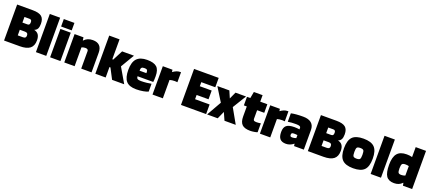

<svg xmlns="http://www.w3.org/2000/svg" viewBox="75 -1898 7031 3143"><g transform="rotate(20 3591.0 -327.0)"><path d="M545 -186Q545 -90 488 -45Q431 0 310 0H39V-627H310Q419 -627 466 -589Q513 -551 513 -463Q513 -408 497 -377.5Q481 -347 443 -333Q496 -321 520.5 -285Q545 -249 545 -186ZM349 -431Q349 -455 339.5 -466Q330 -477 308 -477H221V-379H308Q330 -379 339.5 -391Q349 -403 349 -431ZM364 -204Q364 -231 351.5 -242.5Q339 -254 310 -254H221V-156H310Q339 -156 351.5 -167Q364 -178 364 -204Z M774 -665V0H594V-665Z M1023 -535H838V-665H1023ZM1021 0H841V-494H1021Z M1268 0H1088V-494H1243L1250 -442H1254Q1284 -474 1320 -489Q1356 -504 1405 -504Q1483 -504 1523 -463Q1563 -422 1563 -342V0H1383V-305Q1383 -323 1370.5 -332.5Q1358 -342 1333 -342Q1316 -342 1300 -338.5Q1284 -335 1268 -328Z M1809 -182V0H1629V-665H1809V-318H1825L1916 -494H2122L1982 -257L2132 0H1921L1826 -182Z M2550 -161V-24Q2522 -10 2463.5 0.5Q2405 11 2342 11Q2221 11 2167.5 -49.5Q2114 -110 2114 -246Q2114 -379 2171.5 -441.5Q2229 -504 2351 -504Q2469 -504 2520 -457.5Q2571 -411 2571 -299Q2571 -265 2570 -244.5Q2569 -224 2566 -198H2292Q2293 -166 2310 -154.5Q2327 -143 2371 -143Q2419 -143 2469.5 -148.5Q2520 -154 2550 -161ZM2353 -362Q2319 -362 2305.5 -348.5Q2292 -335 2292 -295H2411V-318Q2409 -344 2397.5 -353Q2386 -362 2353 -362Z M2805 0H2625V-494H2793L2799 -456H2801Q2832 -479 2862.5 -491Q2893 -503 2922 -503H2939V-329Q2916 -331 2908.5 -331.5Q2901 -332 2893 -332Q2868 -332 2846 -329Q2824 -326 2805 -320Z M3559 -167V0H3121V-627H3550V-464H3306V-393H3513V-241H3306V-167Z M3930 -257 4075 0H3879L3820 -132L3761 0H3576L3722 -257L3575 -494H3784L3836 -373L3891 -494H4075Z M4142 -345H4091V-494H4149L4170 -607H4322V-494H4446V-345H4322V-196Q4322 -173 4334.5 -165Q4347 -157 4381 -157Q4396 -157 4418 -159Q4440 -161 4453 -164V-9Q4438 -2 4398.5 4.5Q4359 11 4329 11Q4229 11 4185.5 -32Q4142 -75 4142 -171Z M4676 0H4496V-494H4664L4670 -456H4672Q4703 -479 4733.5 -491Q4764 -503 4793 -503H4810V-329Q4787 -331 4779.5 -331.5Q4772 -332 4764 -332Q4739 -332 4717 -329Q4695 -326 4676 -320Z M4951 11Q4879 11 4846 -27Q4813 -65 4813 -146Q4813 -226 4854.5 -260Q4896 -294 4993 -294Q5016 -294 5039.5 -292Q5063 -290 5081 -287V-312Q5081 -332 5062 -340.5Q5043 -349 5000 -349Q4959 -349 4925.5 -347Q4892 -345 4858 -339V-486Q4895 -495 4947.5 -499.5Q5000 -504 5068 -504Q5162 -504 5211.5 -462.5Q5261 -421 5261 -341V0H5091L5086 -39H5083Q5053 -14 5019.5 -1.5Q4986 11 4951 11ZM5022 -192Q4996 -192 4985.5 -184.5Q4975 -177 4975 -157Q4975 -137 4983.5 -129.5Q4992 -122 5013 -122Q5030 -122 5048.5 -125.5Q5067 -129 5081 -135V-188Q5067 -190 5052.5 -191Q5038 -192 5022 -192Z M5837 -186Q5837 -90 5780 -45Q5723 0 5602 0H5331V-627H5602Q5711 -627 5758 -589Q5805 -551 5805 -463Q5805 -408 5789 -377.5Q5773 -347 5735 -333Q5788 -321 5812.5 -285Q5837 -249 5837 -186ZM5641 -431Q5641 -455 5631.5 -466Q5622 -477 5600 -477H5513V-379H5600Q5622 -379 5631.5 -391Q5641 -403 5641 -431ZM5656 -204Q5656 -231 5643.5 -242.5Q5631 -254 5602 -254H5513V-156H5602Q5631 -156 5643.5 -167Q5656 -178 5656 -204Z M6372 -247Q6372 -108 6314 -48.5Q6256 11 6121 11Q5988 11 5929.5 -49.5Q5871 -110 5871 -247Q5871 -385 5928.5 -444.5Q5986 -504 6121 -504Q6255 -504 6313.5 -444Q6372 -384 6372 -247ZM6051 -249Q6051 -191 6064 -173.5Q6077 -156 6121 -156Q6166 -156 6179 -173.5Q6192 -191 6192 -249Q6192 -307 6179 -324.5Q6166 -342 6121 -342Q6077 -342 6064 -324.5Q6051 -307 6051 -249Z M6605 -665V0H6425V-665Z M6968 -665H7148V0H6988L6979 -46H6974Q6948 -17 6913 -3Q6878 11 6834 11Q6739 11 6698 -48.5Q6657 -108 6657 -247Q6657 -381 6708.5 -442.5Q6760 -504 6873 -504Q6899 -504 6923 -501Q6947 -498 6968 -492ZM6907 -342Q6863 -342 6850 -323Q6837 -304 6837 -247Q6837 -192 6849 -174Q6861 -156 6901 -156Q6920 -156 6936.5 -159.5Q6953 -163 6968 -170V-334Q6957 -338 6941.5 -340Q6926 -342 6907 -342Z"/></g></svg>

Font: Blinker ExtraBold
Style: Regular
Weight: 800
Designer: Juergen Huber
Foundry: supertype
Version: Version 1.017;hotconv 1.0.117;makeotfexe 2.5.65602